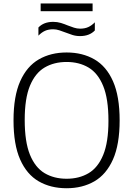

<svg xmlns="http://www.w3.org/2000/svg" viewBox="-20 -1042 744 1072"><path d="M352 9Q263 9 196.2 -29.5Q129.5 -68 92.5 -151.5Q55.5 -235 55.5 -370Q55.5 -505 92.8 -588.5Q130 -672 196.8 -710.5Q263.5 -749 352 -749Q440.5 -749 507.2 -710.5Q574 -672 611 -588.2Q648 -504.5 648 -370Q648 -235.5 610.8 -151.8Q573.5 -68 506.8 -29.5Q440 9 352 9ZM352 -44Q422 -44 474.5 -75Q527 -106 556.2 -177Q585.5 -248 585.5 -367.5Q585.5 -490 556.2 -561.8Q527 -633.5 474.5 -664.8Q422 -696 352 -696Q281.5 -696 229 -665Q176.5 -634 147.2 -563.2Q118 -492.5 118 -372.5Q118 -250 147.2 -178.2Q176.5 -106.5 229 -75.2Q281.5 -44 352 -44ZM427 -840.5Q404 -840.5 383.8 -847Q363.5 -853.5 344.5 -861Q327.5 -867.5 310.8 -873Q294 -878.5 276.5 -878.5Q250.5 -878.5 231.2 -869.8Q212 -861 194.5 -843V-888.5Q224.5 -920 277 -920Q300 -920 320.2 -913.8Q340.5 -907.5 359.5 -899.5Q376.5 -893 393.2 -887.5Q410 -882 427.5 -882Q453.5 -882 472.8 -890.8Q492 -899.5 509.5 -917.5V-872Q479.5 -840.5 427 -840.5ZM207 -979.5V-1022.5H497V-979.5Z"/></svg>

Font: Encode Sans Lt
Style: Regular
Weight: 300
Designer: Multiple Designers
Foundry: Impallari Type
Version: Version 3.002; ttfautohint (v1.8.3) -l 8 -r 50 -G 200 -x 14 